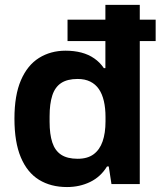

<svg xmlns="http://www.w3.org/2000/svg" viewBox="-20 -743 648 775"><path d="M250.4 12Q185.1 12 137.4 -17.3Q89.8 -46.7 64.1 -107.8Q38.3 -168.9 38.3 -264.2Q38.3 -358.6 64.5 -419.2Q90.6 -479.8 137.4 -509.1Q184.3 -538.4 244.9 -538.4Q279.2 -538.4 308.4 -530.8Q337.7 -523.1 360.5 -507.2Q383.4 -491.4 399.2 -468H405.4V-723.4H544.2V0H429.9L419 -71.1H412Q386.4 -29.2 344 -8.6Q301.6 12 250.4 12ZM293.6 -102.1Q333.2 -102.1 357.8 -120.3Q382.4 -138.4 394.1 -172.1Q405.9 -205.8 405.9 -253.3V-270.6Q405.9 -306.1 399.3 -334.8Q392.7 -363.6 379.1 -383.4Q365.5 -403.2 344.2 -413.7Q322.9 -424.3 293.6 -424.3Q251.7 -424.3 226.8 -407.8Q201.9 -391.3 191.1 -357.7Q180.2 -324.1 180.2 -273.6V-251.1Q180.2 -201.3 191.1 -168.1Q201.9 -135 226.8 -118.5Q251.7 -102.1 293.6 -102.1ZM252.6 -577.2V-663.6H608.3V-577.2Z"/></svg>

Font: Archivo SemiBold
Style: Regular
Weight: 600
Designer: Hector Gatti
Foundry: Omnibus-Type
Version: Version 2.001